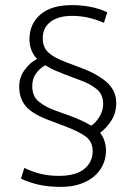

<svg xmlns="http://www.w3.org/2000/svg" viewBox="-20 -658 529 750"><path d="M75 -2Q106 13 138.5 21Q171 29 210 29Q276 29 309 2Q342 -25 342 -67Q342 -103 317 -123Q292 -143 231 -166L170 -189Q106 -213 80.5 -243.5Q55 -274 55 -320Q55 -355 75.5 -384Q96 -413 125 -428Q112 -440 103.5 -460.5Q95 -481 95 -504Q95 -564 137.5 -601Q180 -638 261 -638Q297 -638 332 -631.5Q367 -625 399 -610L386 -569Q350 -584 320.5 -590Q291 -596 262 -596Q208 -596 177.5 -573Q147 -550 147 -508Q147 -473 169.5 -452.5Q192 -432 238 -415L299 -392Q365 -367 399.5 -334.5Q434 -302 434 -256Q434 -217 415.5 -188Q397 -159 371 -139Q382 -126 388 -107.5Q394 -89 394 -70Q394 -40 382 -14Q370 12 347.5 31Q325 50 292.5 61Q260 72 220 72Q169 72 131.5 63.5Q94 55 62 40ZM383 -251Q383 -290 357 -310.5Q331 -331 295 -344L234 -367Q213 -375 193.5 -383.5Q174 -392 157 -403Q136 -392 121 -371.5Q106 -351 106 -321Q106 -282 131 -261.5Q156 -241 194 -227L255 -205Q284 -194 302 -185.5Q320 -177 336 -167Q354 -178 368.5 -202Q383 -226 383 -251Z"/></svg>

Font: Mukta ExtraLight
Style: Regular
Weight: 275
Designer: Girish Dalvi and Yashodeep Gholap
Foundry: Ek Type
Version: Version 2.538;PS 1.002;hotconv 16.6.51;makeotf.lib2.5.65220;